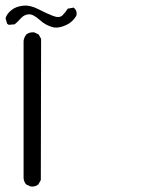

<svg xmlns="http://www.w3.org/2000/svg" viewBox="-25 -508 545 696"><path d="M85.9 168 69.3 160.2Q61.5 150.4 60.5 137.7V-360.4Q62.5 -373 70.3 -382.8Q82 -392.6 99.6 -390.6L115.2 -382.8L124 -367.2L123 144.5L114.3 160.2Q103.5 169.9 85.9 168ZM171.9 -408.2Q142.6 -414.1 119.1 -435.5Q95.7 -457 79.1 -456.1Q62.5 -455.1 50.3 -441.4Q38.1 -427.7 28.3 -419.9L6.8 -418L1 -421.9L-4.9 -441.4Q-1 -457 15.6 -470.7Q32.2 -484.4 58.1 -487.3Q84 -490.2 114.3 -474.6Q144.5 -459 167.5 -450.2Q190.4 -441.4 201.7 -452.6Q212.9 -463.9 220.7 -476.6L242.2 -480.5Q255.9 -468.8 252 -451.2Q238.3 -427.7 214.4 -417Q190.4 -406.2 171.9 -408.2Z"/></svg>

Font: NaikaiFont
Style: Regular
Weight: 400
Version: Version 1.67